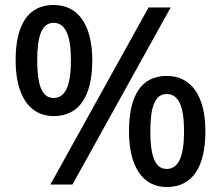

<svg xmlns="http://www.w3.org/2000/svg" viewBox="-20 -744 892 774"><path d="M196 -724C92 -724 43 -642 43 -501C43 -360 98 -276 196 -276C302 -276 352 -360 352 -501C352 -642 296 -724 196 -724ZM668 -714H579L183 0H272ZM196 -652C244 -652 266 -600 266 -501C266 -400 244 -349 196 -349C149 -349 130 -401 130 -501C130 -600 149 -652 196 -652ZM652 -438C548 -438 500 -356 500 -215C500 -74 554 10 652 10C758 10 808 -74 808 -215C808 -356 752 -438 652 -438ZM652 -365C700 -365 722 -315 722 -215C722 -114 700 -63 652 -63C605 -63 586 -115 586 -215C586 -314 605 -365 652 -365Z"/></svg>

Font: Noto Sans Georgian Medium
Style: Regular
Weight: 500
Designer: Monotype Design Team, Akaki Razmadze
Foundry: Google LLC
Version: Version 2.005